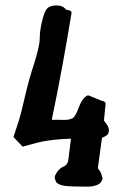

<svg xmlns="http://www.w3.org/2000/svg" viewBox="-20 -698 456 717"><path d="M368.2 -247.6Q386.7 -226.1 386.7 -212.4V-211.9Q386.7 -196.3 375.7 -190.7Q364.7 -185.1 360.8 -183.1Q353.5 -126 345.2 -69.3Q352.1 -62 356.9 -52.2L362.8 -33.7V-31.7Q358.4 -1 303 -1Q247.6 -1 223.9 -3.7Q200.2 -6.3 189.9 -17.6Q184.6 -29.3 184.3 -35.2Q184.1 -41 190.4 -51.3Q201.2 -70.3 221.7 -78.1Q230 -83 234.4 -95.7L245.1 -180.2L214.8 -178.7Q154.8 -174.8 119.1 -165L64.5 -150.4L30.3 -186L50.8 -249Q58.1 -271 72 -332.3Q85.9 -393.6 107.2 -460Q128.4 -526.4 128.4 -554.7Q128.4 -583 137.2 -619.6Q146 -656.2 156.7 -667Q167.5 -677.7 191.4 -677.7Q215.3 -677.7 227.1 -661.6Q247.1 -659.7 247.1 -650.4V-649.4Q214.4 -448.2 173.3 -250.5H202.1Q203.6 -250.5 220.2 -250.2Q236.8 -250 249 -255.4Q261.2 -260.7 272.9 -293.5Q284.7 -326.2 299.3 -336.4Q306.2 -343.8 313 -340.8L359.4 -321.8Q373 -319.8 374.5 -312Z"/></svg>

Font: Drukaatie burti
Style: Demi
Weight: 600
Version: Version 0.14